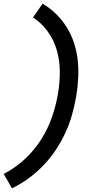

<svg xmlns="http://www.w3.org/2000/svg" viewBox="-50 -861 570 1042"><path d="M15 161 -30 83Q32 51 84 3Q136 -45 173 -103.5Q210 -162 232 -225.5Q254 -289 265 -354Q275 -414 274.5 -474.5Q274 -535 258 -589.5Q242 -644 209 -690Q176 -736 129 -766L181 -841Q221 -818 254 -785.5Q287 -753 311.5 -714Q336 -675 351 -630Q366 -585 371.5 -537Q377 -489 374.5 -439.5Q372 -390 364 -340Q355 -290 341.5 -240.5Q328 -191 306 -143Q284 -95 254.5 -50Q225 -5 188 34Q151 73 107 105.5Q63 138 15 161Z"/></svg>

Font: Iosevka SS04 Semibold Oblique
Style: Regular
Weight: 600
Italic angle: -9°
Monospace: yes
Designer: Belleve Invis
Foundry: Belleve Invis
Version: Version 19.0.0; ttfautohint (v1.8.4)